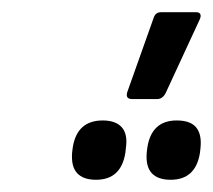

<svg xmlns="http://www.w3.org/2000/svg" viewBox="-20 -870 348 314"><path d="M196 -708Q185 -708 188 -719L231 -840Q234 -850 243 -850H301Q306 -850 307.5 -847Q309 -844 307 -839L251 -718Q246 -708 237 -708ZM137 -576Q116 -576 106 -587Q96 -598 98 -621L99 -629Q106 -673 148 -673Q169 -673 179 -662Q189 -651 186 -629L185 -620Q178 -576 137 -576ZM259 -576Q238 -576 228 -587Q218 -598 220 -621L221 -629Q228 -673 269 -673Q291 -673 300.5 -662Q310 -651 308 -629L307 -620Q300 -576 259 -576Z"/></svg>

Font: Sofia Sans Extra Condensed Medium
Style: Italic
Weight: 500
Italic angle: -9°
Version: Version 4.100